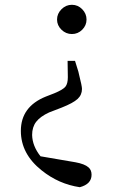

<svg xmlns="http://www.w3.org/2000/svg" viewBox="-20 -554 478 801"><path d="M313 227Q225 214 154 157Q67 88 67 -8Q67 -109 171 -151L207 -165Q243 -180 253 -192.5Q263 -205 263 -232L262 -300H293L307 -255Q308 -250 310 -242Q322 -195 322 -183Q322 -158 303.5 -141Q285 -124 237 -105L185 -85Q148 -68 131 -46Q114 -24 114 9Q115 55 149 98L295 123Q333 130 349 144Q362 155 362 175Q362 214 313 227ZM280 -534Q305 -534 323 -515.5Q341 -497 341 -472.5Q341 -448 323 -430Q305 -412 280 -412Q255 -412 236.5 -430Q218 -448 218 -472.5Q218 -497 236.5 -515.5Q255 -534 280 -534Z"/></svg>

Font: GenRyuMin TW R
Style: Regular
Weight: 400
Version: Version 1.501;PS 1;hotconv 16.6.51;makeotf.lib2.5.65220